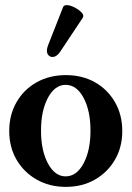

<svg xmlns="http://www.w3.org/2000/svg" viewBox="-20 -718 513 749"><path d="M237 11Q173 11 123 -17.5Q73 -46 44.5 -95Q16 -144 16 -207Q16 -270 44.5 -319.5Q73 -369 123 -397Q173 -425 237 -425Q301 -425 350.5 -397Q400 -369 428.5 -319.5Q457 -270 457 -207Q457 -144 428.5 -95Q400 -46 350.5 -17.5Q301 11 237 11ZM236 -30Q279 -30 306 -80.5Q333 -131 333 -208Q333 -286 306 -336.5Q279 -387 236 -387Q194 -387 167 -336.5Q140 -286 140 -208Q140 -131 167 -80.5Q194 -30 236 -30ZM216 -518Q203 -498 188.5 -496Q174 -494 166.5 -506Q159 -518 167 -540L226 -690Q229 -698 240 -698Q253 -698 270 -689.5Q287 -681 298 -669.5Q309 -658 303 -649Z"/></svg>

Font: Junicode
Style: Bold
Weight: 700
Designer: Peter S. Baker
Version: Version 2.100; ttfautohint (v1.8.4)